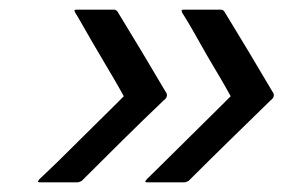

<svg xmlns="http://www.w3.org/2000/svg" viewBox="-20 -535 610 397"><path d="M284 -158Q279 -158 281 -161Q283 -164 284 -165Q285 -166 303 -183.5Q321 -201 346.5 -226.5Q372 -252 397.5 -277Q423 -302 440 -319Q457 -336 457 -336Q457 -336 447.5 -353Q438 -370 423 -395Q408 -420 393.5 -446Q379 -472 368.5 -489.5Q358 -507 357 -508Q356 -510 355.5 -512.5Q355 -515 360 -515Q375 -515 397.5 -515Q420 -515 437 -515Q441 -515 444 -511Q469 -470 494 -428.5Q519 -387 543 -346Q551 -336 539 -327Q497 -286 454.5 -244.5Q412 -203 370 -161Q366 -159 364.5 -158.5Q363 -158 361 -158Q344 -158 321.5 -158Q299 -158 284 -158ZM63 -158Q57 -158 59 -161Q61 -164 62 -165Q63 -166 81.5 -183.5Q100 -201 125.5 -226.5Q151 -252 176.5 -277Q202 -302 219 -319Q236 -336 236 -336Q236 -336 226.5 -353Q217 -370 202 -395Q187 -420 172 -446Q157 -472 147 -489.5Q137 -507 136 -508Q135 -510 134 -512.5Q133 -515 139 -515Q154 -515 176 -515Q198 -515 216 -515Q220 -515 223 -511Q248 -470 273 -428.5Q298 -387 322 -346Q330 -336 318 -327Q275 -286 233 -244.5Q191 -203 149 -161Q145 -159 143.5 -158.5Q142 -158 140 -158Q122 -158 100 -158Q78 -158 63 -158Z"/></svg>

Font: Glory Medium
Style: Italic
Weight: 500
Italic angle: -12°
Version: Version 1.011